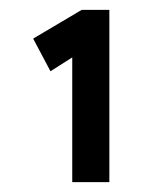

<svg xmlns="http://www.w3.org/2000/svg" viewBox="-20 -797 321 388"><path d="M201 -429V-777H145L47 -719L82 -653L126 -681V-429Z"/></svg>

Font: Lexend Peta
Style: Regular
Weight: 400
Designer: Bonnie Shaver-Troup, Thomas Jockin
Foundry: Lexend
Version: Version 1.007